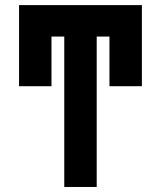

<svg xmlns="http://www.w3.org/2000/svg" viewBox="-20 -743 640 763"><path d="M364.3 0H235.4V-597.7H184.6V-400.4H55.7V-722.7H543.9V-400.4H415V-597.7H364.3Z"/></svg>

Font: Giphurs
Style: Bold
Weight: 700
Version: Version 0.920; ttfautohint (v1.8.4.7-5d5b)